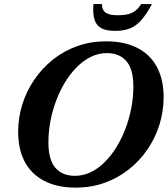

<svg xmlns="http://www.w3.org/2000/svg" viewBox="-20 -886 804 920"><path d="M212 -204Q212 -120.5 245.2 -82Q278.5 -43.5 339.5 -43.5Q379 -43.5 415 -61Q451 -78.5 482.2 -109.8Q513.5 -141 538.8 -182.2Q564 -223.5 582 -271.5Q600 -319.5 609.5 -370.2Q619 -421 619 -471Q619 -554.5 585.8 -593Q552.5 -631.5 492 -631.5Q452.5 -631.5 416.2 -614Q380 -596.5 348.8 -565.2Q317.5 -534 292.2 -492.8Q267 -451.5 249 -403.5Q231 -355.5 221.5 -304.8Q212 -254 212 -204ZM764 -420.5Q764 -352.5 744 -288.5Q724 -224.5 686.5 -169.8Q649 -115 596.8 -73.8Q544.5 -32.5 480.5 -9.8Q416.5 13 343 13Q254.5 13 192.8 -18.8Q131 -50.5 99 -110.2Q67 -170 67 -254.5Q67 -322.5 87.2 -386.5Q107.5 -450.5 145 -505.2Q182.5 -560 234.5 -601.2Q286.5 -642.5 350.8 -665.2Q415 -688 488 -688Q577 -688 638.5 -656.2Q700 -624.5 732 -564.8Q764 -505 764 -420.5ZM546 -813Q573.5 -813 594.2 -818.2Q615 -823.5 630.2 -835.8Q645.5 -848 656 -866.5H708Q682 -817.5 657 -789.5Q632 -761.5 602.5 -749.8Q573 -738 532.5 -738Q491.5 -738 467.2 -750Q443 -762 433.5 -790Q424 -818 427.5 -866.5H468.5Q468.5 -848 476 -836Q483.5 -824 500.8 -818.5Q518 -813 546 -813Z"/></svg>

Font: Newsreader 24pt
Style: Bold Italic
Weight: 700
Italic angle: -17°
Designer: Hugues Gentile
Foundry: Production Type
Version: Version 1.003